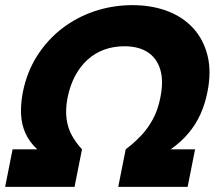

<svg xmlns="http://www.w3.org/2000/svg" viewBox="-38 -727 835 747"><path d="M107 -146Q76 -175 61 -208.5Q46 -242 44 -282Q42 -322 51 -369Q67 -448 107 -510.5Q147 -573 204.5 -617Q262 -661 332 -684Q402 -707 477 -707Q552 -707 613 -684Q674 -661 714 -617Q754 -573 769.5 -510.5Q785 -448 769 -369Q760 -323 742 -283Q724 -243 695.5 -209Q667 -175 626 -146H721L692 0H422L451 -146Q484 -171 511 -199.5Q538 -228 557.5 -264.5Q577 -301 586 -348Q599 -412 585.5 -456.5Q572 -501 536.5 -524Q501 -547 446 -547Q404 -547 368 -534Q332 -521 303.5 -495.5Q275 -470 255 -433Q235 -396 225 -348Q216 -301 221 -264.5Q226 -228 242 -199.5Q258 -171 281 -146L252 0H-18L11 -146Z"/></svg>

Font: Albert Sans Black
Style: Italic
Weight: 900
Italic angle: -11.25°
Designer: Andreas Rasmussen
Foundry: a.Foundry
Version: Version 1.025